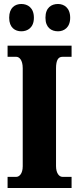

<svg xmlns="http://www.w3.org/2000/svg" viewBox="-20 -943 395 963"><path d="M271 -786C300 -786 332 -804 332 -854C332 -905 300 -923 271 -923C238 -923 208 -905 208 -854C208 -804 238 -786 271 -786ZM87 -786C118 -786 150 -804 150 -854C150 -905 118 -923 87 -923C56 -923 26 -905 26 -854C26 -804 56 -786 87 -786ZM18 0H339V-56H293C277 -56 261 -74 261 -110V-600C261 -643 273 -658 293 -658H339V-714H18V-658H62C76 -658 94 -643 94 -601V-109C94 -71 76 -56 62 -56H18Z"/></svg>

Font: Noto Serif Hebrew ExtraCondensed Black
Style: Regular
Weight: 900
Width: 2
Designer: Monotype Design Team
Foundry: Monotype Imaging Inc.
Version: Version 2.004